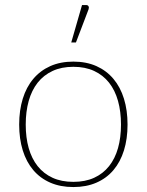

<svg xmlns="http://www.w3.org/2000/svg" viewBox="-20 -750 594 776"><path d="M276.5 -501Q329 -501 369.8 -482.8Q410.5 -464.5 438.5 -431.2Q466.5 -398 481 -351Q495.5 -304 495.5 -246.5Q495.5 -189 481 -142.2Q466.5 -95.5 438.5 -62.5Q410.5 -29.5 369.8 -11.8Q329 6 276.5 6Q224 6 183.2 -11.8Q142.5 -29.5 114.5 -62.5Q86.5 -95.5 72 -142.2Q57.5 -189 57.5 -246.5Q57.5 -304 72 -351Q86.5 -398 114.5 -431.2Q142.5 -464.5 183.2 -482.8Q224 -501 276.5 -501ZM276.5 -15Q324.5 -15 360.5 -31.5Q396.5 -48 420.8 -78.5Q445 -109 457 -151.5Q469 -194 469 -246.5Q469 -299 457 -342Q445 -385 420.8 -415.8Q396.5 -446.5 360.5 -463.2Q324.5 -480 276.5 -480Q228.5 -480 192.5 -463.2Q156.5 -446.5 132.2 -415.8Q108 -385 96 -342Q84 -299 84 -246.5Q84 -194 96 -151.5Q108 -109 132.2 -78.5Q156.5 -48 192.5 -31.5Q228.5 -15 276.5 -15ZM268 -578.5 311.5 -729.5H329Q335 -729.5 337.8 -724.5Q340.5 -719.5 338 -712.5L287 -578.5Z"/></svg>

Font: Lato ExtraLight
Style: Regular
Weight: 275
Designer: Lukasz Dziedzic with Adam Twardoch and Botio Nikoltchev
Foundry: tyPoland Lukasz Dziedzic
Version: Version 2.015; 2015-08-06; http://www.latofonts.com/